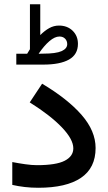

<svg xmlns="http://www.w3.org/2000/svg" viewBox="-20 -889 510 908"><path d="M108.4 -634.8Q111.8 -640.6 115.2 -646Q118.7 -651.4 121.6 -656.2V-868.7H170.4V-723.1Q190.9 -743.7 212.6 -755.9Q234.4 -768.1 258.8 -768.1Q298.3 -768.1 323.5 -743.7Q348.6 -719.2 348.6 -681.6Q348.6 -631.3 306.4 -607.4Q264.2 -583.5 184.6 -583.5H57.1V-634.8ZM184.1 -635.3Q244.6 -635.3 271.2 -647.2Q297.9 -659.2 297.9 -680.2Q297.9 -695.8 287.8 -706.1Q277.8 -716.3 261.2 -716.3Q239.3 -716.3 213.9 -694.6Q188.5 -672.9 162.6 -634.8ZM38.1 -122.6Q68.8 -116.7 99.6 -112.3Q130.4 -107.9 154.8 -107.9Q245.6 -107.9 286.1 -128.9Q326.7 -149.9 326.7 -187.5Q326.7 -230 272.9 -286.4Q219.2 -342.8 120.6 -404.8L179.2 -493.2Q300.3 -420.9 366.2 -345.2Q432.1 -269.5 432.1 -189Q432.1 -94.7 362.8 -47.9Q293.5 -1 161.1 -1Q127.4 -1 96.7 -4.6Q65.9 -8.3 38.1 -14.6Z"/></svg>

Font: Vazir Medium FD
Style: Medium-FD
Weight: 500
Designer: Saber Rastikerdar
Foundry: Saber Rastikerdar
Version: Version 30.0.0